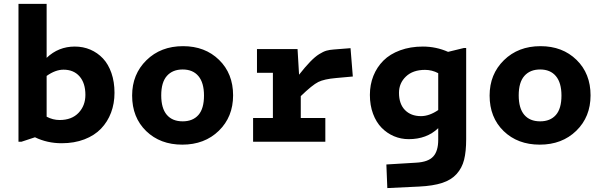

<svg xmlns="http://www.w3.org/2000/svg" viewBox="-20 -730 3109 989"><path d="M220.2 -710V-432.1Q281.2 -490.2 365.2 -490.2Q408.2 -490.2 445.3 -474.4Q482.4 -458.5 510.3 -429Q538.1 -399.4 554 -353.8Q569.8 -308.1 569.8 -252Q569.8 -196.8 552 -149.7Q534.2 -102.5 500.5 -67.4Q466.8 -32.2 414.8 -12.2Q362.8 7.8 297.9 7.8Q223.1 7.8 160.2 -22.9L90.8 0H75.2V-710ZM307.1 -371.1Q265.6 -371.1 220.2 -338.9V-128.9Q252.4 -111.8 287.1 -111.8Q349.6 -111.8 384.8 -148.9Q419.9 -186 419.9 -241.2Q419.9 -302.2 389.6 -336.7Q359.4 -371.1 307.1 -371.1Z M918.9 15.1Q805.2 15.1 732.9 -54.9Q660.6 -125 660.6 -237.8Q660.6 -347.7 734.4 -419.9Q808.1 -492.2 922.9 -492.2Q1036.1 -492.2 1108.4 -421.6Q1180.7 -351.1 1180.7 -238.8Q1180.7 -127.9 1107.2 -56.4Q1033.7 15.1 918.9 15.1ZM920.9 -105Q973.1 -105 1002 -137.7Q1030.8 -170.4 1030.8 -237.8Q1030.8 -303.7 1002.2 -337.9Q973.6 -372.1 920.9 -372.1Q869.1 -372.1 839.8 -339.1Q810.5 -306.2 810.5 -238.8Q810.5 -172.4 839.1 -138.7Q867.7 -105 920.9 -105Z M1283.7 -122.1H1385.7V-355H1303.7V-477.1H1512.7L1520.5 -345.2Q1552.7 -386.2 1577.9 -412.1Q1603 -438 1624.3 -451.2Q1645.5 -464.4 1661.6 -469Q1677.7 -473.6 1699.7 -475.1L1785.6 -481.9L1797.4 -335.9L1711.4 -328.1Q1649.9 -322.8 1619.4 -307.6Q1588.9 -292.5 1529.3 -234.9V-122.1H1655.8V0H1283.7Z M1885.3 -241.2Q1885.3 -293.9 1903.3 -339.1Q1921.4 -384.3 1955.1 -418Q1988.8 -451.7 2041.3 -470.9Q2093.8 -490.2 2158.2 -490.2Q2226.1 -490.2 2288.1 -462.9L2370.1 -482.9H2381.3V-13.2Q2381.3 50.3 2370.6 92.8Q2359.9 135.3 2332.3 166Q2304.7 196.8 2257.8 212.2Q2210.9 227.5 2139.2 231L1975.1 238.8L1970.2 117.2L2124.5 107.9Q2185.5 104.5 2211.4 76.4Q2237.3 48.3 2237.3 -9.8V-69.8Q2178.2 -13.2 2085.4 -13.2Q2045.4 -13.2 2009.5 -28.3Q1973.6 -43.5 1945.8 -71.8Q1918 -100.1 1901.6 -143.8Q1885.3 -187.5 1885.3 -241.2ZM2035.2 -252Q2035.2 -194.8 2065.9 -163.3Q2096.7 -131.8 2148.4 -131.8Q2191.4 -131.8 2237.3 -163.1V-353Q2205.1 -370.1 2169.4 -370.1Q2106.9 -370.1 2071 -335.9Q2035.2 -301.8 2035.2 -252Z M2760.3 15.1Q2646.5 15.1 2574.2 -54.9Q2502 -125 2502 -237.8Q2502 -347.7 2575.7 -419.9Q2649.4 -492.2 2764.2 -492.2Q2877.4 -492.2 2949.7 -421.6Q3022 -351.1 3022 -238.8Q3022 -127.9 2948.5 -56.4Q2875 15.1 2760.3 15.1ZM2762.2 -105Q2814.5 -105 2843.3 -137.7Q2872.1 -170.4 2872.1 -237.8Q2872.1 -303.7 2843.5 -337.9Q2814.9 -372.1 2762.2 -372.1Q2710.4 -372.1 2681.2 -339.1Q2651.9 -306.2 2651.9 -238.8Q2651.9 -172.4 2680.4 -138.7Q2709 -105 2762.2 -105Z"/></svg>

Font: IntelOne Mono Bold
Style: Regular
Weight: 700
Designer: Fred Shallcrass
Foundry: Frere-Jones Type LLC
Version: Version 1.200;hotconv 1.1.0;makeotfexe 2.6.0;FJTRelease1.2